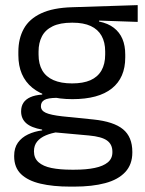

<svg xmlns="http://www.w3.org/2000/svg" viewBox="-20 -524 552 732"><path d="M256 -146Q156.5 -146 103.2 -189.5Q50 -233 50 -314V-326.5Q50 -377 70.8 -414.5Q91.5 -452 137 -473.2Q182.5 -494.5 256 -496.5L505 -504.5V-440.5L358 -445.5L357.5 -442Q392 -435 414 -418Q436 -401 446.8 -375.5Q457.5 -350 457.5 -316V-305Q457.5 -227.5 406.5 -186.8Q355.5 -146 256 -146ZM252.5 123H264Q309 123 341.2 116.2Q373.5 109.5 391 95Q408.5 80.5 408.5 56.5V54.5Q408.5 26.5 388.2 11.8Q368 -3 319 -7.5L181 -20L204 -21Q176 -17 154.8 -8Q133.5 1 121.5 15.8Q109.5 30.5 109.5 52.5V53.5Q109.5 79 127 94.5Q144.5 110 176.5 116.5Q208.5 123 252.5 123ZM248 187.5Q182 187.5 134.2 176.2Q86.5 165 60.2 139.8Q34 114.5 34 72V70Q34 40 48.2 20Q62.5 0 86.8 -11.5Q111 -23 141 -27L140.5 -30Q99.5 -37 80 -54.2Q60.5 -71.5 60.5 -99V-99.5Q60.5 -118.5 69.2 -132Q78 -145.5 95.8 -153.5Q113.5 -161.5 141 -163.5V-173.5L234 -150L196 -151Q162 -150.5 149 -142.8Q136 -135 136 -119.5V-119Q136 -102.5 154.5 -94Q173 -85.5 217.5 -80.5L336 -68.5Q413.5 -60.5 449 -31.2Q484.5 -2 484.5 55V57.5Q484.5 103 457.5 132Q430.5 161 381 174.2Q331.5 187.5 262.5 187.5ZM255 -206Q297 -206 324.8 -218.2Q352.5 -230.5 366.8 -255.2Q381 -280 381 -316V-328Q381 -363 367.2 -387.5Q353.5 -412 326 -424.8Q298.5 -437.5 257 -437.5H254Q209 -437.5 180.8 -423.8Q152.5 -410 139.8 -385.2Q127 -360.5 127 -327.5V-316Q127 -280 141.2 -255.5Q155.5 -231 184 -218.5Q212.5 -206 255 -206Z"/></svg>

Font: Anek Odia Medium
Style: Regular
Weight: 400
Version: Version 1.003